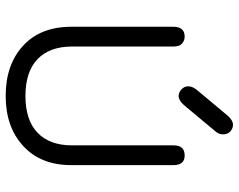

<svg xmlns="http://www.w3.org/2000/svg" viewBox="-103 -737 849 683"><g transform="rotate(90 321.5 -395.5)"><path d="M321.3 -606.4C331.7 -606.4 342.4 -612.6 353.5 -625L447.3 -737.3C454.4 -745.1 458 -754.2 458 -764.6C458 -775.1 454.6 -783.5 447.8 -790C440.9 -796.5 432.9 -799.8 423.8 -799.8C413.4 -799.8 402.7 -793.6 391.6 -781.2L297.9 -668.9C290.7 -659.2 287.1 -649.7 287.1 -640.6C287.1 -630.9 290.9 -622.7 298.3 -616.2C305.8 -609.7 313.5 -606.4 321.3 -606.4ZM497.1 -588.9V-227.5C497.1 -174.2 482.1 -133.1 452.1 -104.5C422.2 -75.8 378.6 -61.5 321.3 -61.5C264 -61.5 220.4 -75.8 190.4 -104.5C160.5 -133.1 145.5 -174.2 145.5 -227.5V-588.9C145.5 -602.5 141.9 -612.5 134.8 -618.7C127.6 -624.8 119.5 -627.9 110.4 -627.9C86.9 -627.9 75.2 -614.6 75.2 -587.9V-224.6C75.2 -151.7 97.7 -94.6 142.6 -53.2C187.5 -11.9 247.1 8.8 321.3 8.8C394.9 8.8 454.3 -12 499.5 -53.7C544.8 -95.4 567.4 -152.3 567.4 -224.6V-587.9C567.4 -614.6 556 -627.9 533.2 -627.9C509.1 -627.9 497.1 -614.9 497.1 -588.9Z"/></g></svg>

Font: Jura
Style: DemiBold
Weight: 600
Version: Version 2.5.1